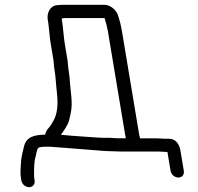

<svg xmlns="http://www.w3.org/2000/svg" viewBox="-20 -637 821 797"><path d="M123.7 112.5 122.4 104.5C121.7 100.4 121.4 96.8 121.4 93.6C121.4 63.3 121.1 33.4 127.9 13.1L128.1 12.3L128.3 11.5C131.1 -5.5 134.8 -16.8 137.9 -22C138.9 -23.4 146.5 -28 166.9 -28H188.6L418.3 -10L483.8 -8H637.8L675 -6.1L688.1 72.5C690.7 88.1 705.7 100 720.7 100C736.4 100 745.5 86.9 743.1 72.5L728.9 -12.5C724.5 -39.2 708.7 -61 682.3 -61H667.7L629.4 -62.9H561.4C559.8 -68.4 558.3 -74.6 557.3 -80.6L486.4 -506.5C482.2 -531.3 476.4 -554.6 468.7 -576.4C462.8 -593.3 439.8 -617 413.4 -617H243.8C234.7 -617 225.3 -616.5 215.5 -615.4C185.5 -612.3 174.2 -579.4 178.2 -555.7L180.4 -542.5L184.8 -503.5C185.9 -488.2 187.9 -471.8 190.6 -455.5L201.9 -387.5L204.9 -356.8L210 -320.2L213.4 -280.9L217.9 -234.7C220.9 -193.9 215.7 -161.6 203.1 -138.1C194.5 -121.9 187 -111 182.2 -106.2C174.9 -98.9 170.3 -89.8 167.4 -78.1C117.7 -77 88.3 -67.2 79.2 -27.5C73.6 -2.9 67.7 12.9 66.2 50.5C65.6 67.7 63.4 80.4 67.4 104.5L68.7 112.5C71.2 127.5 85.8 140 100.8 140C115.9 140 126.2 127.5 123.7 112.5ZM414.1 -562C420.3 -542.4 425.5 -521.9 428.4 -504.4L499 -80.6C500.1 -73.8 500.8 -70.2 502.4 -63H474.9C464.9 -63 452 -63.6 436.6 -64.9L435.9 -64.9H411C402.8 -64.9 394.9 -65.2 387 -65.8C339.8 -69.5 283.8 -72.2 232.8 -77.6C243.1 -91.1 262.6 -119.9 266.2 -135.1C273.2 -164.4 280.3 -184.5 276.4 -233.1L271.6 -280.8L268.3 -320L263.3 -356.3L260.3 -386.9L249 -454.9C246.7 -468.6 245 -483.2 243.6 -499.8L239 -540.3L236.8 -553.9C236 -558.6 236.7 -560.1 236.7 -560.1C236.7 -560.1 240.6 -562 252.9 -562Z"/></svg>

Font: MewTooHand
Style: BdLta
Weight: 400
Designer: Mew Too, Robert Jablonski
Version: Version 0.77